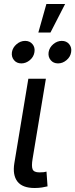

<svg xmlns="http://www.w3.org/2000/svg" viewBox="-20 -942 379 966"><path d="M154.3 3.9Q92.8 3.9 67.6 -28.8Q42.5 -61.5 52.2 -121.1L122.6 -545.9H210.9L144 -143.1Q137.7 -106 144 -90.3Q150.4 -74.7 178.2 -74.7Q192.4 -74.7 200 -75.7Q207.5 -76.7 213.9 -78.6L219.2 -4.4Q208.5 -1.5 191.2 1.2Q173.8 3.9 154.3 3.9ZM272 -623Q248.5 -623 234.9 -639.6Q221.2 -656.2 224.6 -679.7Q228.5 -703.1 248 -719.7Q267.6 -736.3 291 -736.3Q314.5 -736.3 328.1 -719.7Q341.8 -703.1 337.9 -679.7Q334.5 -656.2 314.9 -639.6Q295.4 -623 272 -623ZM87.4 -623Q64 -623 50.3 -639.6Q36.6 -656.2 40 -679.7Q43.9 -703.1 63.5 -719.7Q83 -736.3 106.4 -736.3Q129.9 -736.3 143.6 -719.7Q157.2 -703.1 153.3 -679.7Q149.9 -656.2 130.4 -639.6Q110.8 -623 87.4 -623ZM172.9 -778.3 213.4 -921.9H307.6L233.9 -778.3Z"/></svg>

Font: Inter Variable
Style: Italic
Weight: 400
Italic angle: -9.39999°
Designer: Rasmus Andersson
Foundry: rsms
Version: Version 4.001;git-9221beed3